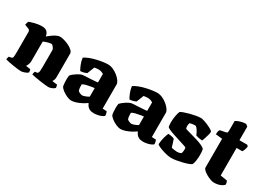

<svg xmlns="http://www.w3.org/2000/svg" viewBox="-24 -1307 2639 1939"><g transform="rotate(30 1295.5 -337.0)"><path d="M207 0Q195 0 169 -3Q143 -6 113.5 -11Q84 -16 59 -21Q34 -26 22 -30Q22 -38 25 -48Q28 -58 31 -66L55 -70Q72 -73 75 -88Q78 -103 78 -147V-382Q78 -392 73 -399.5Q68 -407 58 -411L13 -428Q15 -440 18 -451Q21 -462 28 -472Q45 -478 86 -489Q127 -500 170 -500Q207 -500 227.5 -482Q248 -464 252 -429Q265 -440 287.5 -457Q310 -474 335 -487Q360 -500 378 -500Q401 -500 431 -491.5Q461 -483 488.5 -469Q516 -455 534 -437.5Q552 -420 552 -402V-129Q552 -107 546 -93Q540 -79 535 -73L594 -65Q596 -60 598.5 -50Q601 -40 601 -31Q596 -24 583 -16.5Q570 -9 555.5 -4.5Q541 0 528 0Q515 0 487 -3Q459 -6 426 -11Q393 -16 365.5 -21Q338 -26 326 -30Q326 -38 329 -48.5Q332 -59 335 -66L354 -68Q365 -69 370 -76Q375 -83 377 -99.5Q379 -116 379 -147V-344Q379 -350 375 -358.5Q371 -367 365 -375Q359 -383 352 -388.5Q345 -394 340 -394Q332 -394 319.5 -391.5Q307 -389 294 -385.5Q281 -382 269.5 -377.5Q258 -373 251 -369V-143Q251 -121 243.5 -102Q236 -83 228 -73L282 -65Q283 -63 285.5 -52.5Q288 -42 288 -31Q283 -24 268 -16.5Q253 -9 236 -4.5Q219 0 207 0Z M800 3Q775 3 745.5 -10Q716 -23 691.5 -41.5Q667 -60 657 -77Q653 -95 651.5 -117.5Q650 -140 650 -157Q650 -173 651 -185.5Q652 -198 654 -206Q663 -217 677 -228.5Q691 -240 706.5 -250Q722 -260 735.5 -267Q749 -274 756 -276Q766 -279 790.5 -280.5Q815 -282 838 -283Q856 -284 872 -285Q888 -286 902 -287Q916 -288 926 -289Q936 -290 941 -291V-390Q922 -401 908.5 -404.5Q895 -408 885 -408Q876 -408 859.5 -406.5Q843 -405 834 -403L801 -319Q794 -315 774 -308.5Q754 -302 728 -301Q718 -317 702.5 -353Q687 -389 682 -431Q708 -448 742.5 -461Q777 -474 814 -482.5Q851 -491 884 -495.5Q917 -500 938 -500Q970 -500 1001 -486Q1032 -472 1057.5 -451Q1083 -430 1098.5 -407.5Q1114 -385 1114 -368V-86L1163 -83Q1166 -76 1169.5 -63.5Q1173 -51 1173 -35Q1162 -24 1142 -16Q1122 -8 1100 -4Q1078 0 1061 0Q1027 0 1007.5 -10.5Q988 -21 978 -36Q968 -51 962 -64Q940 -47 910.5 -31.5Q881 -16 851.5 -6.5Q822 3 800 3ZM867 -98Q876 -98 889.5 -102Q903 -106 917 -112.5Q931 -119 941 -125V-225Q931 -225 921 -222.5Q911 -220 895 -218Q871 -214 848 -208.5Q825 -203 808 -192Q807 -176 809 -155.5Q811 -135 816 -120Q827 -110 842 -104Q857 -98 867 -98Z M1374 3Q1349 3 1319.5 -10Q1290 -23 1265.5 -41.5Q1241 -60 1231 -77Q1227 -95 1225.5 -117.5Q1224 -140 1224 -157Q1224 -173 1225 -185.5Q1226 -198 1228 -206Q1237 -217 1251 -228.5Q1265 -240 1280.5 -250Q1296 -260 1309.5 -267Q1323 -274 1330 -276Q1340 -279 1364.5 -280.5Q1389 -282 1412 -283Q1430 -284 1446 -285Q1462 -286 1476 -287Q1490 -288 1500 -289Q1510 -290 1515 -291V-390Q1496 -401 1482.5 -404.5Q1469 -408 1459 -408Q1450 -408 1433.5 -406.5Q1417 -405 1408 -403L1375 -319Q1368 -315 1348 -308.5Q1328 -302 1302 -301Q1292 -317 1276.5 -353Q1261 -389 1256 -431Q1282 -448 1316.5 -461Q1351 -474 1388 -482.5Q1425 -491 1458 -495.5Q1491 -500 1512 -500Q1544 -500 1575 -486Q1606 -472 1631.5 -451Q1657 -430 1672.5 -407.5Q1688 -385 1688 -368V-86L1737 -83Q1740 -76 1743.5 -63.5Q1747 -51 1747 -35Q1736 -24 1716 -16Q1696 -8 1674 -4Q1652 0 1635 0Q1601 0 1581.5 -10.5Q1562 -21 1552 -36Q1542 -51 1536 -64Q1514 -47 1484.5 -31.5Q1455 -16 1425.5 -6.5Q1396 3 1374 3ZM1441 -98Q1450 -98 1463.5 -102Q1477 -106 1491 -112.5Q1505 -119 1515 -125V-225Q1505 -225 1495 -222.5Q1485 -220 1469 -218Q1445 -214 1422 -208.5Q1399 -203 1382 -192Q1381 -176 1383 -155.5Q1385 -135 1390 -120Q1401 -110 1416 -104Q1431 -98 1441 -98Z M1962 0Q1937 0 1907 -7Q1877 -14 1849.5 -23.5Q1822 -33 1803.5 -42.5Q1785 -52 1783 -58Q1785 -98 1795.5 -137Q1806 -176 1816 -197Q1839 -196 1859.5 -191.5Q1880 -187 1888 -181Q1894 -165 1901.5 -140Q1909 -115 1916 -93Q1928 -89 1951 -86Q1974 -83 1983 -83Q1991 -83 2003.5 -85.5Q2016 -88 2029 -95Q2032 -101 2034.5 -113Q2037 -125 2037 -138Q2037 -146 2036 -153.5Q2035 -161 2035 -162Q2032 -166 2007 -174.5Q1982 -183 1946 -194Q1910 -205 1874 -217Q1838 -229 1812.5 -240.5Q1787 -252 1784 -261Q1782 -269 1781 -284.5Q1780 -300 1780 -310Q1780 -345 1786.5 -383.5Q1793 -422 1803 -444Q1814 -452 1840 -461.5Q1866 -471 1898.5 -479.5Q1931 -488 1963.5 -494Q1996 -500 2021 -500Q2037 -500 2063 -491.5Q2089 -483 2115.5 -471Q2142 -459 2160 -447.5Q2178 -436 2178 -430Q2179 -416 2173 -394Q2167 -372 2159.5 -349.5Q2152 -327 2146 -310Q2116 -311 2096.5 -315.5Q2077 -320 2069 -324Q2056 -357 2038.5 -381.5Q2021 -406 2012 -406Q2000 -406 1991 -405.5Q1982 -405 1972.5 -403Q1963 -401 1947 -397Q1943 -385 1942 -375.5Q1941 -366 1941 -358Q1941 -351 1942 -346Q1943 -341 1945 -333Q1949 -329 1971.5 -322.5Q1994 -316 2027 -307Q2060 -298 2094 -287.5Q2128 -277 2155 -264.5Q2182 -252 2193 -239Q2197 -228 2198.5 -207Q2200 -186 2200 -170Q2200 -137 2194.5 -102Q2189 -67 2180 -54Q2168 -45 2141.5 -35.5Q2115 -26 2082 -18Q2049 -10 2017 -5Q1985 0 1962 0Z M2458 0Q2441 0 2416.5 -9Q2392 -18 2367.5 -32Q2343 -46 2327 -61.5Q2311 -77 2311 -90V-425L2234 -433Q2234 -462 2239.5 -475Q2245 -488 2250 -489L2312 -501Q2320 -503 2325.5 -506.5Q2331 -510 2331 -534V-644Q2342 -653 2374.5 -664.5Q2407 -676 2447 -677L2470 -658V-500H2561L2574 -488Q2573 -468 2565.5 -448Q2558 -428 2550 -418H2484V-97L2564 -84Q2567 -79 2570.5 -67.5Q2574 -56 2574 -41Q2562 -28 2544 -18.5Q2526 -9 2504.5 -4.5Q2483 0 2458 0Z"/></g></svg>

Font: Texturina 12pt Black
Style: Regular
Weight: 900
Designer: Guillermo Torres Carreño
Foundry: Omnibus-Type
Version: Version 1.002